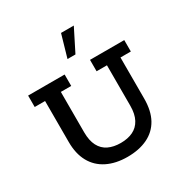

<svg xmlns="http://www.w3.org/2000/svg" viewBox="-183 -949 1066 1107"><g transform="rotate(-30 350.0 -395.5)"><path d="M351 10Q273 10 216 -18.5Q159 -47 129 -101.5Q99 -156 99 -234V-507H30V-583H273V-507H204V-238Q204 -183 222.5 -147.5Q241 -112 275.5 -95.5Q310 -79 357 -79Q404 -79 438.5 -95.5Q473 -112 492 -147.5Q511 -183 511 -238V-507H442V-583H670V-507H601V-234Q601 -152 571 -98Q541 -44 484.5 -17Q428 10 351 10ZM332 -652 375 -801H460L385 -652Z"/></g></svg>

Font: Rokkitt Medium
Style: Regular
Weight: 500
Version: Version 3.103